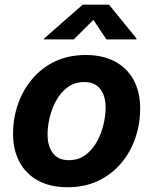

<svg xmlns="http://www.w3.org/2000/svg" viewBox="-20 -787 654 818"><path d="M267.8 10.7Q194 10.7 142.2 -17.6Q90.3 -45.8 63 -97.2Q35.6 -148.5 35.6 -217.2Q35.6 -283 56.5 -343.2Q77.5 -403.4 117.4 -450.7Q157.3 -498 214.6 -525.4Q272 -552.7 345.1 -552.7Q418.6 -552.7 470.6 -524.6Q522.5 -496.5 549.9 -445.1Q577.2 -393.8 577.2 -324.6Q577.2 -258.7 556.4 -198.5Q535.7 -138.2 495.7 -91.1Q455.7 -43.9 398.3 -16.6Q341 10.7 267.8 10.7ZM272.9 -104.6Q313.8 -104.6 343.5 -126.5Q373.3 -148.3 392.4 -182.7Q411.6 -217.1 420.8 -256Q430 -294.9 430 -328.7Q430 -361.5 420 -385.9Q410 -410.3 390.1 -423.9Q370.2 -437.5 339.7 -437.5Q298.9 -437.5 269.1 -415.9Q239.3 -394.3 220.2 -360.1Q201 -325.8 191.8 -287.1Q182.6 -248.3 182.6 -214Q182.6 -165.1 205.1 -134.9Q227.6 -104.6 272.9 -104.6ZM294.2 -619.1H166.9L167.6 -622.7L332.3 -767.1H444.6L561.8 -622.7L561.1 -619.1H433.3L377.8 -702.2Z"/></svg>

Font: Inter
Style: Italic
Weight: 400
Italic angle: -9.3988°
Designer: Rasmus Andersson
Foundry: rsms
Version: Version 4.001;git-66647c0bb